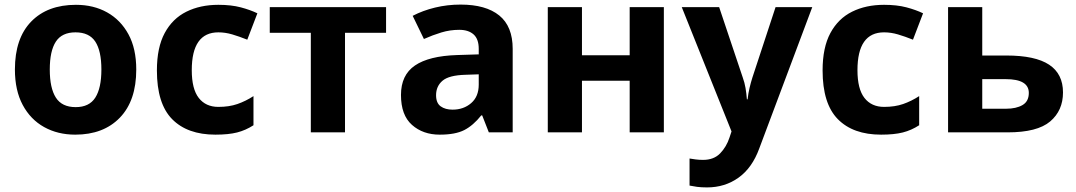

<svg xmlns="http://www.w3.org/2000/svg" viewBox="-20 -577 4689 837"><path d="M574 -274Q574 -138 502.5 -64Q431 10 308 10Q232 10 172.5 -23Q113 -56 79 -119.5Q45 -183 45 -274Q45 -410 116 -483Q187 -556 311 -556Q388 -556 447 -523Q506 -490 540 -427.5Q574 -365 574 -274ZM197 -274Q197 -193 223.5 -151.5Q250 -110 310 -110Q369 -110 395.5 -151.5Q422 -193 422 -274Q422 -355 395.5 -395.5Q369 -436 309 -436Q250 -436 223.5 -395.5Q197 -355 197 -274Z M919 10Q797 10 730.5 -57.5Q664 -125 664 -270Q664 -370 698 -433Q732 -496 792.5 -526Q853 -556 932 -556Q988 -556 1029.5 -545Q1071 -534 1102 -519L1058 -404Q1023 -418 992.5 -427Q962 -436 932 -436Q816 -436 816 -271Q816 -189 846.5 -150Q877 -111 932 -111Q979 -111 1015 -123.5Q1051 -136 1085 -158V-31Q1051 -9 1013.5 0.5Q976 10 919 10Z M1663 -434H1484V0H1335V-434H1156V-546H1663Z M1988 -557Q2098 -557 2156.5 -509.5Q2215 -462 2215 -364V0H2111L2082 -74H2078Q2043 -30 2004 -10Q1965 10 1897 10Q1824 10 1776 -32.5Q1728 -75 1728 -163Q1728 -250 1789 -291.5Q1850 -333 1972 -337L2067 -340V-364Q2067 -407 2044.5 -427Q2022 -447 1982 -447Q1942 -447 1904 -435.5Q1866 -424 1828 -407L1779 -508Q1823 -531 1876.5 -544Q1930 -557 1988 -557ZM2009 -251Q1937 -249 1909 -225Q1881 -201 1881 -162Q1881 -128 1901 -113.5Q1921 -99 1953 -99Q2001 -99 2034 -127.5Q2067 -156 2067 -208V-253Z M2517 -546V-336H2725V-546H2874V0H2725V-225H2517V0H2368V-546Z M2952 -546H3115L3218 -239Q3226 -217 3230 -193.5Q3234 -170 3236 -144H3239Q3242 -170 3247.5 -193.5Q3253 -217 3260 -239L3361 -546H3521L3290 70Q3259 155 3199.5 197.5Q3140 240 3062 240Q3037 240 3018.5 237.5Q3000 235 2986 232V114Q2997 116 3012.5 118Q3028 120 3045 120Q3092 120 3119.5 91.5Q3147 63 3160 23L3169 -4Z M3821 10Q3699 10 3632.5 -57.5Q3566 -125 3566 -270Q3566 -370 3600 -433Q3634 -496 3694.5 -526Q3755 -556 3834 -556Q3890 -556 3931.5 -545Q3973 -534 4004 -519L3960 -404Q3925 -418 3894.5 -427Q3864 -436 3834 -436Q3718 -436 3718 -271Q3718 -189 3748.5 -150Q3779 -111 3834 -111Q3881 -111 3917 -123.5Q3953 -136 3987 -158V-31Q3953 -9 3915.5 0.5Q3878 10 3821 10Z M4367 -335Q4493 -335 4553.5 -295Q4614 -255 4614 -174Q4614 -95 4558 -47.5Q4502 0 4373 0H4113V-546H4262V-335ZM4465 -172Q4465 -232 4364 -232H4262V-103H4366Q4410 -103 4437.5 -119Q4465 -135 4465 -172Z"/></svg>

Font: RS Noto Sans
Style: Bold
Weight: 700
Designer: Monotype Design Team
Foundry: Monotype Imaging Inc.
Version: Version 3.10